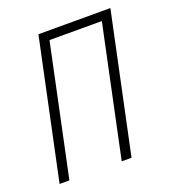

<svg xmlns="http://www.w3.org/2000/svg" viewBox="-101 -586 587 662"><g transform="rotate(-20 192.0 -255.0)"><path d="M6 0 114 -510H378L270 0H234L335 -478H143L42 0Z"/></g></svg>

Font: Saira Condensed Thin
Style: Italic
Weight: 250
Width: 3
Italic angle: -12°
Designer: Hector Gatti with collaboration of the Omnibus-Type team
Foundry: Omnibus-Type
Version: Version 1.101